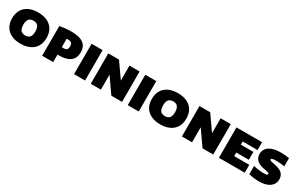

<svg xmlns="http://www.w3.org/2000/svg" viewBox="178 -1926 4988 3256"><g transform="rotate(30 2671.5 -298.0)"><path d="M367 8Q265 8 189.2 -27.2Q113.5 -62.5 71.8 -130.5Q30 -198.5 30 -297Q30 -396 71.5 -464.2Q113 -532.5 188.8 -567.8Q264.5 -603 367 -603Q469.5 -603 545.5 -567.8Q621.5 -532.5 663 -464Q704.5 -395.5 704.5 -297Q704.5 -199 663 -131Q621.5 -63 545.5 -27.5Q469.5 8 367 8ZM367 -153Q406.5 -153 432.8 -168.5Q459 -184 472 -215.2Q485 -246.5 485 -294Q485 -345 471.8 -378Q458.5 -411 432.2 -426.5Q406 -442 367 -442Q328.5 -442 302.5 -427Q276.5 -412 263 -380.8Q249.5 -349.5 249.5 -301Q249.5 -249.5 262.5 -216.8Q275.5 -184 301.8 -168.5Q328 -153 367 -153Z M790 0V-582Q840.5 -592 896.2 -597.8Q952 -603.5 1013.5 -603.5Q1172 -603.5 1250.2 -548.8Q1328.5 -494 1328.5 -374.5Q1328.5 -262 1254 -204.5Q1179.5 -147 1042.5 -147Q1032.5 -147 1023 -147Q1013.5 -147 1005.5 -147V0ZM1044.5 -292Q1082.5 -292 1101.8 -310Q1121 -328 1121 -374Q1121 -417.5 1100.8 -437.8Q1080.5 -458 1035.5 -458Q1028 -458 1020 -457.5Q1012 -457 1005.5 -456V-294.5Q1016 -293.5 1025 -292.8Q1034 -292 1044.5 -292Z M1414.5 0V-595H1630V0Z M1741 0V-595H1951.5L2184 -262H2156V-595H2354.5V0H2144.5L1912 -333H1939.5V0Z M2465.5 0V-595H2681V0Z M3103.5 8Q3001.5 8 2925.8 -27.2Q2850 -62.5 2808.2 -130.5Q2766.5 -198.5 2766.5 -297Q2766.5 -396 2808 -464.2Q2849.5 -532.5 2925.2 -567.8Q3001 -603 3103.5 -603Q3206 -603 3282 -567.8Q3358 -532.5 3399.5 -464Q3441 -395.5 3441 -297Q3441 -199 3399.5 -131Q3358 -63 3282 -27.5Q3206 8 3103.5 8ZM3103.5 -153Q3143 -153 3169.2 -168.5Q3195.5 -184 3208.5 -215.2Q3221.5 -246.5 3221.5 -294Q3221.5 -345 3208.2 -378Q3195 -411 3168.8 -426.5Q3142.5 -442 3103.5 -442Q3065 -442 3039 -427Q3013 -412 2999.5 -380.8Q2986 -349.5 2986 -301Q2986 -249.5 2999 -216.8Q3012 -184 3038.2 -168.5Q3064.5 -153 3103.5 -153Z M3526.5 0V-595H3737L3969.5 -262H3941.5V-595H4140V0H3930L3697.5 -333H3725V0Z M4251 0V-595H4753V-441H4461.5V-154H4757V0ZM4376 -224.5V-378.5H4707.5V-224.5Z M5034.5 8Q4979.5 8 4927.8 0.8Q4876 -6.5 4836.5 -17V-178.5Q4867 -170.5 4901.8 -164.8Q4936.5 -159 4970.2 -155.8Q5004 -152.5 5031.5 -152.5Q5067 -152.5 5084.8 -156Q5102.5 -159.5 5108.2 -165.5Q5114 -171.5 5114 -179Q5114 -186 5109.8 -191.5Q5105.5 -197 5091.5 -202.2Q5077.5 -207.5 5049.5 -213L4997 -223Q4903.5 -241.5 4859.2 -287Q4815 -332.5 4815 -402.5Q4815 -460 4846.8 -505.5Q4878.5 -551 4947.2 -577Q5016 -603 5127 -603Q5170 -603 5210.8 -599Q5251.5 -595 5283.5 -588.5V-427Q5249.5 -434.5 5211 -438.8Q5172.5 -443 5133 -443Q5085 -443 5061.5 -439Q5038 -435 5030.5 -428.5Q5023 -422 5023 -414.5Q5023 -406 5031.5 -399.5Q5040 -393 5075.5 -385L5128 -375Q5195 -361.5 5238 -338Q5281 -314.5 5301.5 -278.5Q5322 -242.5 5322 -192Q5322 -134.5 5290.2 -89.5Q5258.5 -44.5 5194.5 -18.2Q5130.5 8 5034.5 8Z"/></g></svg>

Font: Encode Sans SC Black
Style: Regular
Weight: 900
Version: Version 3.002